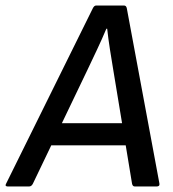

<svg xmlns="http://www.w3.org/2000/svg" viewBox="-49 -675 625 695"><path d="M-21 0Q-26 0 -28 -2.5Q-30 -5 -27 -10L287 -645Q292 -655 299 -655H400Q408 -655 410 -645L528 -11Q530 0 518 0H439Q431 0 429 -10L361 -422Q355 -458 349 -496Q343 -534 339 -571H336Q320 -533 303 -497Q286 -461 268 -423L70 -10Q65 0 56 0ZM120 -149 154 -229H413L423 -149Z"/></svg>

Font: Sofia Sans Medium
Style: Italic
Weight: 500
Italic angle: -9°
Version: Version 4.101